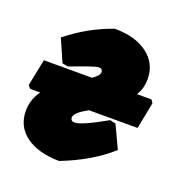

<svg xmlns="http://www.w3.org/2000/svg" viewBox="-97 -567 623 663"><g transform="rotate(20 214.0 -235.5)"><path d="M190 12Q112 11 67.5 -22Q23 -55 23 -112Q23 -153 48 -188H11L2 -199L22 -297H199Q223 -313 223 -326Q223 -339 208 -339Q196 -339 107 -305L86 -309L50 -391Q126 -452 215 -483Q291 -483 336 -449Q381 -415 381 -358Q381 -323 364 -297H417L425 -286L406 -188H227Q180 -162 180 -145Q180 -131 195 -131Q220 -131 308 -181L329 -176L368 -93Q298 -30 190 12Z"/></g></svg>

Font: Alegreya Sans SC Black
Style: Italic
Weight: 900
Italic angle: -7°
Designer: Juan Pablo del Peral
Foundry: Huerta Tipografica
Version: Version 2.007